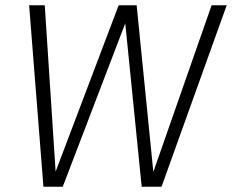

<svg xmlns="http://www.w3.org/2000/svg" viewBox="-20 -705 876 725"><path d="M590 0H515L453 -617L217 0H144L90 -685H149L190 -57L428 -685H496L559 -56L779 -685H836Z"/></svg>

Font: Fira Sans Light
Style: Italic
Weight: 300
Italic angle: -8°
Designer: bBox Type GmbH & Carrois Corporate GbR & Edenspiekermann AG
Foundry: bBox Type GmbH & Carrois Corporate GbR & Edenspiekermann AG
Version: Version 4.301